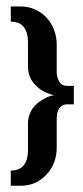

<svg xmlns="http://www.w3.org/2000/svg" viewBox="-20 -493 263 606"><path d="M14 93.3H45Q93.7 93.3 126.3 58.3Q159 23.3 159 -27V-120Q159 -144.3 172.3 -156.7Q180.3 -163.7 191.3 -163.7H213V-222H191.3Q174.3 -222 166.7 -235.8Q159 -249.7 159 -265.7V-352.3Q159 -377 150.3 -399.2Q141.7 -421.3 126.7 -437.5Q111.7 -453.7 90.3 -463.2Q69 -472.7 45 -472.7H14V-424.7Q42.3 -424.7 55.3 -407.3Q68.3 -390 68.3 -361.3V-283.3Q68.3 -268.3 72.8 -255Q77.3 -241.7 84.8 -232.5Q92.3 -223.3 101 -215.8Q109.7 -208.3 119.5 -203.7Q129.3 -199 137 -196.3Q144.7 -193.7 151.3 -192.7Q143.3 -191.7 133.7 -188.2Q124 -184.7 112.2 -177.3Q100.3 -170 90.8 -160.3Q81.3 -150.7 74.8 -135.5Q68.3 -120.3 68.3 -102.7V-18Q68.3 10.7 55.3 28Q42.3 45.3 14 45.3Z"/></svg>

Font: Jomhuria
Style: Regular
Weight: 400
Designer: Arabic design by Kourosh Beigpour, Latin design by Eben Sorkin, engineering by Lasse Fister and Khaled Hosney
Version: Version 1.0000